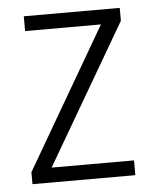

<svg xmlns="http://www.w3.org/2000/svg" viewBox="-44 -570 484 608"><g transform="rotate(-5 198.0 -266.0)"><path d="M362 0H35V-38L295 -485H54V-532H359V-491L100 -47H362Z"/></g></svg>

Font: Noto Sans Khmer UI SemiCondensed Light
Style: Regular
Weight: 300
Width: 4
Designer: Danh Hong and the Monotype Design Team
Foundry: Monotype Imaging Inc.
Version: Version 2.002; ttfautohint (v1.8.4.7-5d5b)